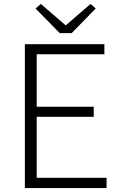

<svg xmlns="http://www.w3.org/2000/svg" viewBox="-20 -953 613 973"><path d="M106 0H520V-52H166V-361H455V-412H166V-678H509V-729H106ZM283 -785H343L465 -910L439 -933L315 -826H311L187 -933L160 -910Z"/></svg>

Font: Noto Sans CJK KR Light
Style: Regular
Weight: 300
Designer: Ryoko NISHIZUKA (kana & ideographs); Paul D. Hunt (Latin, Greek & Cyrillic); Wenlong ZHANG (bopomofo); Sandoll Communica
Foundry: Adobe Systems Incorporated
Version: Version 1.004;PS 1.004;hotconv 1.0.82;makeotf.lib2.5.63406